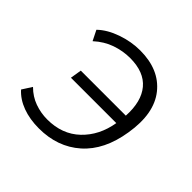

<svg xmlns="http://www.w3.org/2000/svg" viewBox="-137 -643 784 784"><g transform="rotate(45 255.5 -251.0)"><path d="M184 8Q131 8 89 -7.5Q47 -23 20 -53L47 -95Q75 -67 110 -54.5Q145 -42 182 -42Q268 -42 323 -94.5Q378 -147 392 -231H130L138 -280H398Q403 -366 364 -412.5Q325 -459 244 -459Q203 -459 162.5 -445Q122 -431 87 -399L65 -443Q97 -474 148.5 -492Q200 -510 251 -510Q362 -510 418.5 -439Q475 -368 454 -240Q435 -119 363 -55.5Q291 8 184 8Z"/></g></svg>

Font: Mulish Light
Style: Italic
Weight: 300
Italic angle: -9°
Designer: Vernon Adams
Foundry: Vernon Adams
Version: Version 3.603; ttfautohint (v1.8.3)